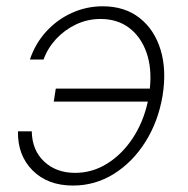

<svg xmlns="http://www.w3.org/2000/svg" viewBox="-20 -573 591 605"><path d="M210 11.7Q130.4 11.7 82.8 -35.9Q35.2 -83.5 36.6 -159.2H80.1Q81.1 -99.6 119.1 -64Q157.2 -28.3 216.8 -28.3Q271 -28.3 317.9 -57.6Q364.7 -86.9 398.2 -137.5Q431.6 -188 445.8 -252.9H149.4L155.8 -293.9H452.1Q459 -358.4 441.4 -408Q423.8 -457.5 386.7 -485.4Q349.6 -513.2 296.9 -513.2Q255.9 -513.2 219.7 -496.1Q183.6 -479 156.7 -450Q129.9 -420.9 117.2 -385.3H74.2Q90.8 -435.1 125.2 -473.1Q159.7 -511.2 206.1 -532.2Q252.4 -553.2 303.7 -553.2Q373 -553.2 419.9 -516.4Q466.8 -479.5 486.1 -415.8Q505.4 -352.1 492.2 -271Q478.5 -189.9 438.2 -126Q397.9 -62 338.9 -25.1Q279.8 11.7 210 11.7Z"/></svg>

Font: Inter Extra Light
Style: Italic
Weight: 200
Italic angle: -9.39999°
Designer: Rasmus Andersson
Foundry: rsms
Version: Version 4.000;git-3c8e0fc